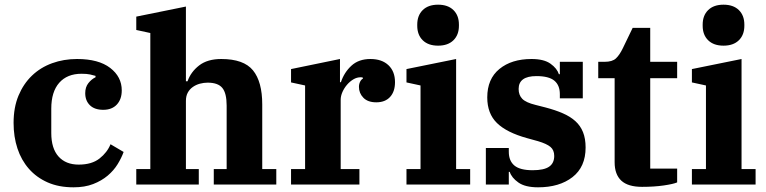

<svg xmlns="http://www.w3.org/2000/svg" viewBox="-20 -788 3273 820"><path d="M294 12Q231 12 183.5 -9Q136 -30 103.5 -67Q71 -104 54.5 -154Q38 -204 38 -263Q38 -329 59 -379.5Q80 -430 116.5 -465Q153 -500 202.5 -518Q252 -536 309 -536Q401 -536 450.5 -498Q500 -460 500 -402Q500 -364 479 -341.5Q458 -319 421 -319Q384 -319 364 -338.5Q344 -358 344 -390Q344 -416 357.5 -433Q371 -450 388 -458V-464Q378 -467 364.5 -470Q351 -473 328 -473Q267 -473 233 -434.5Q199 -396 199 -324V-220Q199 -154 230 -119.5Q261 -85 316 -85Q372 -85 405 -111Q438 -137 452 -172L508 -139Q499 -114 482.5 -87Q466 -60 440 -38Q414 -16 378 -2Q342 12 294 12Z M562 -66H622V-647L562 -660V-717L774 -760V-441H781Q795 -481 830.5 -508.5Q866 -536 925 -536Q1021 -536 1060.5 -487.5Q1100 -439 1100 -342V-66H1160V0H893V-66H948V-337Q948 -390 929.5 -412.5Q911 -435 867 -435Q850 -435 833.5 -430.5Q817 -426 803.5 -416.5Q790 -407 782 -392.5Q774 -378 774 -357V-66H829V0H562Z M1223 -66H1283V-423L1223 -436V-493L1432 -536V-437H1436Q1450 -479 1481 -507.5Q1512 -536 1562 -536Q1611 -536 1639 -509.5Q1667 -483 1667 -437Q1667 -397 1646 -374Q1625 -351 1587 -351Q1551 -351 1532 -370.5Q1513 -390 1513 -417Q1513 -429 1518 -439Q1523 -449 1530 -452L1529 -457Q1526 -458 1520 -458Q1504 -458 1489 -449Q1474 -440 1462 -426Q1450 -412 1442.5 -395Q1435 -378 1435 -362V-66H1515V0H1223Z M1851 -593Q1809 -593 1785.5 -616Q1762 -639 1762 -678V-683Q1762 -722 1785.5 -745Q1809 -768 1851 -768Q1893 -768 1916.5 -745Q1940 -722 1940 -683V-678Q1940 -639 1916.5 -616Q1893 -593 1851 -593ZM1716 -66H1776V-423L1716 -436V-493L1928 -536V-66H1988V0H1716Z M2278 12Q2223 12 2194 -8.5Q2165 -29 2157 -54H2153V0H2055V-156H2153V-140Q2153 -101 2177 -81Q2201 -61 2255 -61Q2303 -61 2325 -76Q2347 -91 2347 -122Q2347 -147 2331 -160.5Q2315 -174 2278 -185L2231 -198Q2144 -222 2102.5 -262.5Q2061 -303 2061 -372Q2061 -451 2113 -493.5Q2165 -536 2250 -536Q2303 -536 2331 -516Q2359 -496 2367 -471H2371V-524H2469V-368H2371V-386Q2371 -424 2347.5 -443.5Q2324 -463 2271 -463Q2195 -463 2195 -408Q2195 -382 2210.5 -366Q2226 -350 2267 -340L2310 -329Q2352 -318 2384 -304Q2416 -290 2437.5 -270.5Q2459 -251 2470 -223.5Q2481 -196 2481 -158Q2481 -75 2425 -31.5Q2369 12 2278 12Z M2722 10Q2662 10 2633.5 -16.5Q2605 -43 2605 -95V-454H2535V-524H2562Q2595 -524 2610.5 -538.5Q2626 -553 2640 -582L2682 -669H2757V-524H2872V-454H2757V-68H2872V-9Q2856 -2 2815 4Q2774 10 2722 10Z M3070 -593Q3028 -593 3004.5 -616Q2981 -639 2981 -678V-683Q2981 -722 3004.5 -745Q3028 -768 3070 -768Q3112 -768 3135.5 -745Q3159 -722 3159 -683V-678Q3159 -639 3135.5 -616Q3112 -593 3070 -593ZM2935 -66H2995V-423L2935 -436V-493L3147 -536V-66H3207V0H2935Z"/></svg>

Font: IBM Plex Serif
Style: Bold
Weight: 700
Designer: Mike Abbink, Paul van der Laan, Pieter van Rosmalen
Foundry: Bold Monday
Version: Version 2.008